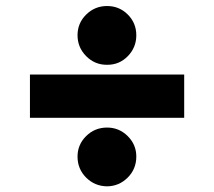

<svg xmlns="http://www.w3.org/2000/svg" viewBox="-20 -623 730 654"><path d="M607.4 -369.1V-221.7H82V-369.1ZM344.7 11.7Q302.7 11.2 273.4 -18.1Q244.1 -47.4 244.1 -89.8Q244.1 -130.4 273.4 -159.4Q302.7 -188.5 344.7 -188.5Q385.7 -188.5 415 -159.4Q444.3 -130.4 444.3 -89.8Q444.3 -47.4 415 -18.1Q385.7 11.2 344.7 11.7ZM344.7 -402.3Q303.2 -401.9 273.7 -431.6Q244.1 -461.4 244.1 -502.9Q244.1 -544.4 273.7 -573.5Q303.2 -602.5 344.7 -602.5Q386.2 -602.5 415.3 -573.5Q444.3 -544.4 444.3 -502.9Q444.3 -461.4 415.3 -431.6Q386.2 -401.9 344.7 -402.3Z"/></svg>

Font: Inter 18pt Black
Style: Regular
Weight: 900
Designer: Rasmus Andersson
Foundry: rsms
Version: Version 4.001;git-66647c0bb